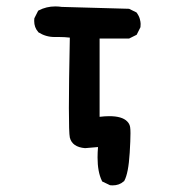

<svg xmlns="http://www.w3.org/2000/svg" viewBox="-20 -450 540 592"><path d="M162.1 -335.9H147.9Q121.1 -335.9 98.1 -350.6L97.7 -351.6Q85.4 -365.2 85.4 -385.7Q85.4 -388.7 85.9 -393.6L97.7 -417L99.6 -418Q123 -430.2 150.4 -430.2Q160.2 -430.2 170.4 -428.7L377.9 -422.9L400.9 -411.6Q408.7 -400.9 411.1 -391.6Q413.6 -382.3 413.6 -376.5Q413.6 -370.6 413.1 -366.2L401.4 -342.8L377.9 -331.1H287.1V-89.8Q303.2 -91.8 316.9 -91.8Q356.4 -91.8 372.1 -75.7Q379.9 -67.9 381.3 -57.6Q382.3 -50.8 382.3 -39.1Q382.3 -17.1 379.9 21.5Q376 84.5 363.3 107.4L362.8 108.4L361.3 109.4Q347.7 121.6 327.1 121.6Q324.2 121.6 319.3 121.1L294.9 109.4L293.9 106.9Q280.8 79.6 280.8 35.6Q280.8 20.5 282.2 3.4L242.2 6.8Q202.6 3.4 195.3 -25.9Q192.4 -39.1 192.4 -116.7Q192.4 -194.3 195.3 -334Q178.7 -335.9 162.1 -335.9Z"/></svg>

Font: Bakudai
Style: Bold
Weight: 700
Version: Version 1.48